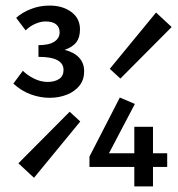

<svg xmlns="http://www.w3.org/2000/svg" viewBox="-20 -669 640 689"><path d="M158 -318Q124 -318 90 -330.5Q56 -343 28 -369L62 -415Q78 -399 102 -387Q126 -375 151 -375Q176 -375 192 -385.5Q208 -396 208 -418Q208 -441 186 -453Q164 -465 118 -465V-507Q156 -507 175 -519.5Q194 -532 194 -553Q194 -571 181.5 -581.5Q169 -592 143 -592Q126 -592 106.5 -583.5Q87 -575 72 -560L38 -605Q59 -624 90.5 -636.5Q122 -649 158 -649Q205 -649 236 -626Q267 -603 267 -564Q267 -535 254.5 -518Q242 -501 212 -490Q245 -482 263.5 -462.5Q282 -443 282 -413Q282 -383 265.5 -362Q249 -341 220.5 -329.5Q192 -318 158 -318ZM102 -31 46 -83 230 -268 268 -233ZM412 -387 374 -422 540 -624 596 -572ZM462 0V-214H529V0ZM301 -70V-107L410 -319L464 -296L371 -119H580V-70Z"/></svg>

Font: Source Code Pro ExtraLight Medium
Style: Regular
Weight: 500
Monospace: yes
Version: Version 1.018;hotconv 1.0.116;makeotfexe 2.5.65601